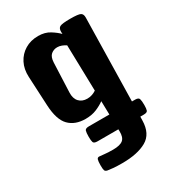

<svg xmlns="http://www.w3.org/2000/svg" viewBox="-192 -697 905 1006"><g transform="rotate(-30 260.5 -194.0)"><path d="M192.4 41Q171.4 41 167.7 30.8Q164.1 20.5 164.1 -2Q164.1 -27.8 167.7 -38.8Q171.4 -49.8 192.4 -49.8H316.4L314.5 -131.3Q293.9 -116.2 264.9 -104Q235.8 -91.8 197.8 -91.8Q134.8 -91.8 98.6 -128.7Q62.5 -165.5 58.1 -253.9L49.3 -431.2Q46.9 -478.5 65.4 -514.9Q84 -551.3 118.4 -572Q152.8 -592.8 198.2 -592.8Q239.3 -592.8 268.6 -574.2Q297.9 -555.7 314.5 -538.1L314 -551.3Q313.5 -572.3 326.4 -579.6Q339.4 -586.9 389.2 -586.9Q439 -586.9 451.4 -579.6Q463.9 -572.3 463.4 -551.3L453.1 -49.8H471.7Q492.7 -49.8 496.3 -38.6Q500 -27.3 500 -1.5Q500 21 496.3 31Q492.7 41 471.7 41H451.2L450.7 64Q449.2 143.6 395 174.3Q340.8 205.1 248 205.1Q213.9 205.1 193.8 203.1Q173.8 201.2 161.1 199.2Q149.4 196.8 146.2 189.2Q143.1 181.6 143.1 158.2Q143.1 133.8 146.5 123.5Q149.9 113.3 161.1 114.3Q172.9 114.7 191.2 117.2Q209.5 119.6 241.7 119.6Q284.2 119.6 302 104.7Q319.8 89.8 318.8 52.7L318.4 41ZM192.9 -253.9Q191.4 -218.3 209.5 -198.7Q227.5 -179.2 258.8 -179.2Q274.9 -179.2 288.6 -184.1Q302.2 -189 313 -196.3L306.2 -474.1Q295.4 -481.4 282 -486.6Q268.6 -491.7 255.4 -491.7Q233.9 -491.7 217.8 -478.3Q201.7 -464.8 200.2 -431.2Z"/></g></svg>

Font: Denk One
Style: Regular
Weight: 400
Designer: Irina Smirnova, Eben Sorkin
Foundry: Sorkin Type Co.f
Version: Version 1.004; ttfautohint (v1.8.4.7-5d5b);gftools[0.9.23]